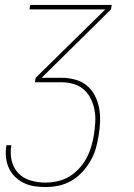

<svg xmlns="http://www.w3.org/2000/svg" viewBox="-20 -540 540 775"><path d="M164 215Q140 215 117.5 211.5Q95 208 75 198Q55 188 39.5 172.5Q24 157 15 136.5Q6 116 4 93Q2 70 6 46Q6 46 6 46Q6 46 6 46H26Q26 46 26 46Q26 46 26 46Q20 78 27 108Q34 138 54 159Q74 180 103.5 188.5Q133 197 164 197Q188 197 212.5 191.5Q237 186 259 173Q281 160 299 140.5Q317 121 329 98.5Q341 76 348 52.5Q355 29 359 5Q363 -21 364.5 -46.5Q366 -72 361.5 -96Q357 -120 346.5 -141.5Q336 -163 318.5 -178.5Q301 -194 277 -201Q253 -208 228 -208H121L124 -226L405 -502H99L102 -520H431L428 -502L148 -226H228Q256 -226 282.5 -219Q309 -212 329.5 -195.5Q350 -179 362.5 -155Q375 -131 380 -104Q385 -77 384 -49Q383 -21 378 8Q374 34 366.5 60Q359 86 345 110Q331 134 311.5 155Q292 176 267.5 190Q243 204 216.5 209.5Q190 215 164 215Z"/></svg>

Font: Iosevka SS04 Thin Oblique
Style: Regular
Weight: 100
Italic angle: -9°
Monospace: yes
Designer: Belleve Invis
Foundry: Belleve Invis
Version: Version 19.0.0; ttfautohint (v1.8.4)